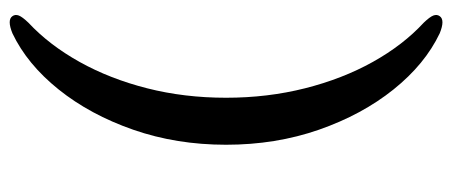

<svg xmlns="http://www.w3.org/2000/svg" viewBox="-282 -498 910 386"><g transform="rotate(-90 173.0 -305.0)"><path d="M75 -305.5Q75 -405.5 105.2 -492.2Q135.5 -579 186.2 -642.2Q237 -705.5 299 -735Q326 -746 333.5 -735Q337.5 -729.5 334.8 -722.2Q332 -715 320.5 -703Q275.5 -661 241.5 -600Q207.5 -539 188.5 -464.2Q169.5 -389.5 169.5 -305.5Q169.5 -222 188.5 -146.8Q207.5 -71.5 241.5 -10.5Q275.5 50.5 320.5 92Q332 104 334.8 111.2Q337.5 118.5 333.5 124Q326 135 299 124Q237 94.5 186.2 31.2Q135.5 -32 105.2 -118.8Q75 -205.5 75 -305.5Z"/></g></svg>

Font: Fraunces 12pt
Style: Regular
Weight: 400
Version: Version 1.000;[b76b70a41]